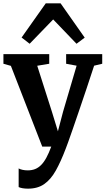

<svg xmlns="http://www.w3.org/2000/svg" viewBox="-20 -881 634 1154"><path d="M148.6 252.9Q130.7 252.9 116 250.4Q101.4 247.8 92.1 243.4V131.1Q98.8 136 114.3 139.5Q129.7 143 146.5 143Q170.8 143 190.7 135.3Q210.6 127.5 227.4 110.5Q244.2 93.6 259 66.2Q273.8 38.8 288.1 0H233.8L45.4 -485.2L0.6 -497.8V-555.7H275.9V-497.8L203.8 -485.8L292.2 -208.9L328.1 -91.8L359 -209.5L440.5 -486.2L377.5 -497.8V-555.7H594.4V-497.8L545.7 -486.2Q522.7 -415.6 499.5 -346.4Q476.2 -277.1 455.2 -215.5Q434.2 -153.8 417.2 -104.9Q400.2 -55.9 389 -24.8Q377.8 6.3 374.7 13.4Q345.5 90.3 315.6 143.8Q285.6 197.4 246.1 225.2Q206.6 252.9 148.6 252.9ZM158.2 -618 109.8 -655.5 255.1 -861.1H344.1L489.1 -654.8L439.9 -618L299.6 -764.2Z"/></svg>

Font: Merriweather Light
Style: Regular
Weight: 300
Version: Version 2.100